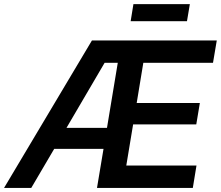

<svg xmlns="http://www.w3.org/2000/svg" viewBox="-56 -927 1089 947"><path d="M-36.1 0 397.5 -727.5H1013.2L994.6 -617.2H650.9L618.2 -418.9H929.7L912.1 -313.5H600.6L566.9 -110.4H913.1L895 0H422.4L454.6 -192.9H211.4L98.1 0ZM272 -296.4H471.7L524.9 -617.2H460ZM880.4 -906.7 866.2 -822.3H588.4L602.1 -906.7Z"/></svg>

Font: Inter Display SemiBold
Style: Italic
Weight: 600
Italic angle: -9.39999°
Designer: Rasmus Andersson
Foundry: rsms
Version: Version 4.000;git-a52131595